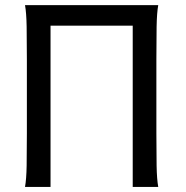

<svg xmlns="http://www.w3.org/2000/svg" viewBox="-20 -733 731 753"><path d="M178.2 -632.3V0H78.1Q83.5 -29.3 84.5 -83.3Q85.4 -137.2 85.4 -210V-500.5Q85.4 -572.8 84.5 -628.2Q83.5 -683.6 78.1 -712.9H600.6Q595.2 -683.6 594.2 -628.2Q593.3 -572.8 593.3 -500.5V-210Q593.3 -137.2 594.2 -83.3Q595.2 -29.3 600.6 0H500.5V-632.3Z"/></svg>

Font: Andika New Basic
Style: Regular
Weight: 400
Designer: Victor Gaultney, Annie Olsen, Julie Remington, Don Collingsworth, Eric Hays
Foundry: SIL International
Version: Version 5.500